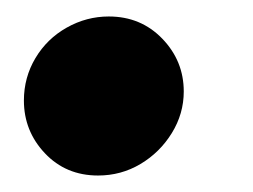

<svg xmlns="http://www.w3.org/2000/svg" viewBox="-20 -201 307 233"><path d="M99 12Q60 12 34.5 -15Q9 -42 9 -79Q9 -107 23 -130.5Q37 -154 61 -167.5Q85 -181 112 -181Q151 -181 177 -154Q203 -127 203 -90Q203 -63 188.5 -39.5Q174 -16 150.5 -2Q127 12 99 12Z"/></svg>

Font: MuseoModerno Thin
Style: Bold Italic
Weight: 700
Italic angle: -9°
Version: Version 1.003